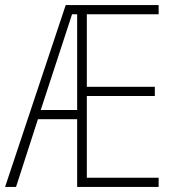

<svg xmlns="http://www.w3.org/2000/svg" viewBox="-21 -734 683 754"><path d="M602 0H282V-266H128L42 0H-1L237 -714H602V-678H320V-393H587V-357H320V-36H602ZM139 -302H282V-678H262Z"/></svg>

Font: Noto Sans Lao Looped Condensed ExtraLight
Style: Regular
Weight: 200
Width: 3
Designer: Mark Frömberg, Ben Mitchell
Foundry: The Fontpad Ltd
Version: Version 1.002; ttfautohint (v1.8.4.7-5d5b)